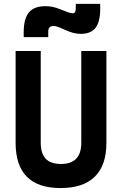

<svg xmlns="http://www.w3.org/2000/svg" viewBox="-20 -955 626 985"><path d="M290.9 9.8Q60.1 9.8 60.1 -222.7V-693.4H189V-222.7Q189 -168.5 214.1 -141.1Q239.3 -113.8 293.2 -113.8Q397 -113.8 397 -222.7V-693.4H525.9V-222.7Q525.9 -106.4 466.1 -48.3Q406.4 9.8 290.9 9.8ZM101.6 -764.6V-789.1Q101.6 -858.9 128.2 -891.1Q154.8 -923.3 212.4 -923.3Q231.9 -923.3 250 -919.7Q268.1 -916 288.1 -907.7Q314.5 -897 329.6 -891.8Q344.7 -886.7 352.5 -886.7Q368.7 -886.7 368.7 -909.7V-935.1H494.1V-910.6Q494.1 -843.3 470.2 -812.3Q446.3 -781.2 394 -781.2Q375 -781.2 354.5 -786.6Q334 -792 308.1 -804.2Q288.6 -813.5 275.6 -817.6Q262.7 -821.8 255.4 -821.8Q227.5 -821.8 227.5 -793.9V-764.6Z"/></svg>

Font: Cascadia Mono
Style: Regular
Weight: 400
Monospace: yes
Designer: Aaron Bell
Foundry: Saja Typeworks
Version: Version 2102.003